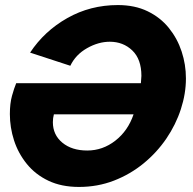

<svg xmlns="http://www.w3.org/2000/svg" viewBox="-20 -734 764 759"><path d="M292 5Q223 5 171.5 -19.5Q120 -44 86 -86Q52 -128 35.5 -179Q19 -230 19 -283Q19 -325 27.5 -355.5Q36 -386 44 -405H537Q537 -413 538 -420Q539 -427 539 -434Q539 -500 503 -534.5Q467 -569 414 -569Q369 -569 324 -543.5Q279 -518 258 -474L99 -526Q155 -611 246 -662.5Q337 -714 446 -714Q513 -714 563.5 -689.5Q614 -665 647.5 -623.5Q681 -582 698 -530.5Q715 -479 715 -424Q715 -364 695 -302.5Q675 -241 637.5 -186Q600 -131 547.5 -88Q495 -45 430.5 -20Q366 5 292 5ZM325 -139Q386 -139 436 -178Q486 -217 508 -282H193Q189 -267 189 -251Q189 -201 226.5 -170Q264 -139 325 -139Z"/></svg>

Font: Raleway ExtraBold
Style: Italic
Weight: 800
Italic angle: -12°
Designer: Matt McInerney, Pablo Impallari, Rodrigo Fuenzalida
Foundry: Matt McInerney, Pablo Impallari, Rodrigo Fuenzalida
Version: Version 4.026